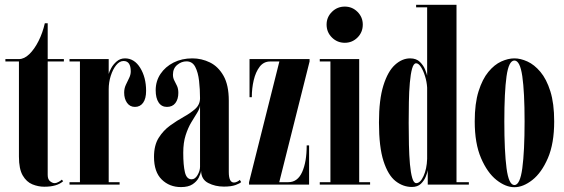

<svg xmlns="http://www.w3.org/2000/svg" viewBox="-20 -770 2352 801"><path d="M164.5 9Q139.5 9 115 -1Q90.5 -11 74.8 -38Q59 -65 59 -116.5V-513.5H2.5V-523.5H59Q81 -523.5 102.2 -544Q123.5 -564.5 140.8 -598.8Q158 -633 167 -673H179V-523.5H246.5V-513.5H179V-40.5Q179 -21.5 189 -13.8Q199 -6 207 -6Q216 -6 225.2 -11.5Q234.5 -17 238 -20.5L243.5 -14Q218 9 164.5 9Z M270 0V-10H313.5V-513.5H270V-523.5H433.5V-461.5Q435.5 -470 443.8 -485.5Q452 -501 466.8 -513.8Q481.5 -526.5 501.5 -526.5Q540.5 -526.5 565 -486.8Q589.5 -447 589.5 -391Q589.5 -358.5 577 -341.2Q564.5 -324 543 -324Q522 -324 510 -341Q498 -358 498 -383.5Q498 -401 505 -416Q512 -431 518.8 -444.8Q525.5 -458.5 525.5 -472Q525.5 -515.5 495.5 -515.5Q478.5 -515.5 464.5 -498Q450.5 -480.5 442 -453.5Q433.5 -426.5 433.5 -397.5V-10H479V0Z M735 10.5Q687 10.5 654.8 -21Q622.5 -52.5 622.5 -115.5Q622.5 -164 642 -195Q661.5 -226 690 -246.5Q718.5 -267 747 -282.8Q775.5 -298.5 795 -316.2Q814.5 -334 814.5 -360.5Q814.5 -397 810.5 -432.5Q806.5 -468 794.5 -491Q782.5 -514 758 -514Q737 -514 719.2 -499.2Q701.5 -484.5 701.5 -458.5Q701.5 -445 707.2 -434.2Q713 -423.5 718.5 -411.5Q724 -399.5 724 -382.5Q724 -356.5 711.8 -340.2Q699.5 -324 676.5 -324Q654 -324 641.8 -342.5Q629.5 -361 629.5 -393.5Q629.5 -431.5 649.5 -461.5Q669.5 -491.5 704 -509Q738.5 -526.5 782.5 -526.5Q821 -526.5 855.8 -509.5Q890.5 -492.5 912.5 -453.8Q934.5 -415 934.5 -350V-52.5Q934.5 -8.5 956 -8.5Q962.5 -8.5 969.8 -12.2Q977 -16 980.5 -19.5L986 -10.5Q981.5 -5 963 1.8Q944.5 8.5 914 8.5Q878 8.5 848.8 -6.5Q819.5 -21.5 819 -57Q817 -44 808.8 -28.2Q800.5 -12.5 783 -1Q765.5 10.5 735 10.5ZM779.5 -22Q794 -22 804.2 -39.8Q814.5 -57.5 814.5 -74V-330Q813 -316 802.2 -299Q791.5 -282 778 -259.5Q764.5 -237 754.5 -206Q744.5 -175 744.5 -132.5Q744.5 -80.5 751.5 -51.2Q758.5 -22 779.5 -22Z M1019 0V-10L1145.5 -513.5H1107Q1080 -513.5 1063.2 -491.5Q1046.5 -469.5 1038.5 -435.5Q1030.5 -401.5 1030.5 -364.5H1021V-523.5H1271.5V-513.5L1145 -10H1183Q1221.5 -10 1240.5 -52.2Q1259.5 -94.5 1259.5 -163.5H1269.5V0Z M1418.5 -591.5Q1387 -591.5 1364.8 -613.5Q1342.5 -635.5 1342.5 -667.5Q1342.5 -698.5 1364.8 -720.5Q1387 -742.5 1418.5 -742.5Q1449.5 -742.5 1471.5 -720.5Q1493.5 -698.5 1493.5 -667.5Q1493.5 -635.5 1471.5 -613.5Q1449.5 -591.5 1418.5 -591.5ZM1314 0V-10H1358.5V-513.5H1314V-523.5H1478.5V-10H1524V0Z M1698.5 10Q1661.5 10 1630.2 -14.5Q1599 -39 1580 -97.8Q1561 -156.5 1561 -259Q1561 -354.5 1579.5 -413.5Q1598 -472.5 1627.8 -499.5Q1657.5 -526.5 1691 -526.5Q1717 -526.5 1732 -511.5Q1747 -496.5 1753.8 -479Q1760.5 -461.5 1762 -454.5V-739.5H1716V-750H1884.5V-10H1936V0H1764.5V-60Q1763 -49.5 1756.2 -33Q1749.5 -16.5 1735.8 -3.2Q1722 10 1698.5 10ZM1716.5 -6Q1733.5 -6 1747 -35.5Q1760.5 -65 1762 -107V-404.5Q1760.5 -429 1753.2 -452.2Q1746 -475.5 1736 -490.8Q1726 -506 1716 -506Q1705.5 -506 1699.2 -483.8Q1693 -461.5 1689.8 -424.8Q1686.5 -388 1685.8 -344.2Q1685 -300.5 1685 -257.5Q1685 -211 1686 -166.2Q1687 -121.5 1690.2 -85.2Q1693.5 -49 1699.8 -27.5Q1706 -6 1716.5 -6Z M2126 11Q2089.5 11 2051.2 -19.2Q2013 -49.5 1986.8 -110.5Q1960.5 -171.5 1960.5 -263.5Q1960.5 -338.5 1976.5 -389.2Q1992.5 -440 2017.5 -470.2Q2042.5 -500.5 2071.2 -513.5Q2100 -526.5 2126 -526.5Q2151.5 -526.5 2180.2 -513.5Q2209 -500.5 2234.5 -470.2Q2260 -440 2276 -389.2Q2292 -338.5 2292 -263.5Q2292 -171.5 2265.8 -110.5Q2239.5 -49.5 2201 -19.2Q2162.5 11 2126 11ZM2126 2Q2149.5 2 2159 -68.2Q2168.5 -138.5 2168.5 -263.5Q2168.5 -386 2159 -451.8Q2149.5 -517.5 2126 -517.5Q2102.5 -517.5 2093.2 -451.8Q2084 -386 2084 -263.5Q2084 -138.5 2093.2 -68.2Q2102.5 2 2126 2Z"/></svg>

Font: Imbue 100pt
Style: Bold
Weight: 700
Designer: Tyler Finck
Foundry: Etcetera Type Company
Version: Version 1.102; ttfautohint (v1.8.3)